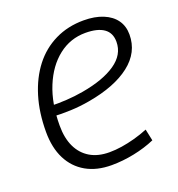

<svg xmlns="http://www.w3.org/2000/svg" viewBox="-106 -632 676 730"><g transform="rotate(-20 231.5 -267.0)"><path d="M81 -281Q112 -280 146.5 -282Q181 -284 215 -290Q302 -305 351.5 -339Q401 -373 401 -425Q401 -461 375.5 -479Q350 -497 301 -497Q240 -497 192 -459.5Q144 -422 116.5 -355Q89 -288 89 -199Q89 -148 106 -112.5Q123 -77 155 -58Q187 -39 233 -39Q257 -39 283 -43Q309 -47 336.5 -54.5Q364 -62 391 -73L401 -26Q362 -9 315.5 0.5Q269 10 224 10Q164 10 121 -14.5Q78 -39 55 -84.5Q32 -130 32 -194Q32 -272 51.5 -336Q71 -400 107 -446.5Q143 -493 195 -518.5Q247 -544 311 -544Q356 -544 389 -530.5Q422 -517 439.5 -492.5Q457 -468 457 -434Q457 -362 396 -314.5Q335 -267 226 -248Q187 -241 148 -239.5Q109 -238 76 -240Z"/></g></svg>

Font: Georama Light
Style: Italic
Weight: 300
Italic angle: -9°
Designer: Jean-Baptiste Levee
Foundry: Production Type
Version: Version 1.001